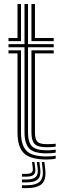

<svg xmlns="http://www.w3.org/2000/svg" viewBox="-20 -790 318 960"><path d="M213 -23.2Q148 -23.2 125.2 -48.5Q102.5 -73.8 102.5 -128V-553.8H22.5V-569.2H102.5V-770H120V-569.2H248.5V-553.8H120V-128Q120 -80.2 139.2 -59.4Q158.5 -38.5 213 -38.5Q224 -38.5 235.4 -39.2Q246.8 -40 258.5 -41.5V-26.8Q248.5 -24.8 237 -24Q225.5 -23.2 213 -23.2ZM213 7.5Q131.8 7.5 99.6 -24Q67.5 -55.5 67.5 -128V-523H22.5V-538.5H85V-128Q85 -65 112.1 -36.4Q139.2 -7.8 213 -7.8Q225.8 -7.8 237.4 -8.6Q249 -9.5 258.5 -11.8V3Q240.8 7.5 213 7.5ZM213 -53.8Q168 -53.8 152.6 -70.8Q137.2 -87.8 137.2 -128V-538.5H248.5V-523H154.8V-128Q154.8 -95.5 166.2 -82.4Q177.8 -69.2 213 -69.2Q228.8 -69.2 240.2 -69.8Q251.8 -70.2 258.5 -71.5V-56.8Q249.8 -55.5 238.5 -54.6Q227.2 -53.8 213 -53.8ZM22.5 -584.5V-600H67.5V-770H85V-584.5ZM137.2 -584.5V-770H154.8V-600H248.5V-584.5ZM189.2 20H202L206 54.8Q212.2 106.2 190.4 128.4Q168.5 150.5 112 150.5H89.8V136.2H112Q160.8 136.2 179.6 117.2Q198.5 98.2 193.2 54.8ZM140.2 20H152L156 49.8Q159.5 73 149.2 83.1Q139 93.2 112 93.2H89.8V79.2H112Q131.2 79.2 138.5 72.4Q145.8 65.5 143.8 49.8ZM164.2 20H177L181 52.2Q186 89.5 169.9 105.8Q153.8 122 112 122H89.8V107.5H112Q146 107.5 159 94.6Q172 81.8 168.2 52.2Z"/></svg>

Font: Big Shoulders Inline Display Thin SemiBold
Style: Regular
Weight: 600
Version: Version 2.002